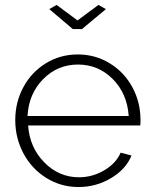

<svg xmlns="http://www.w3.org/2000/svg" viewBox="-20 -750 623 780"><path d="M210 -730 294.9 -667 379.9 -730 410.2 -712.9 313 -631.8H275.9L180.2 -712.9ZM298.8 9.8Q227.5 9.8 168.2 -27.1Q108.9 -64 75.4 -126.5Q42 -189 42 -262.2Q42 -335 75 -396Q107.9 -457 166.3 -492.9Q224.6 -528.8 295.9 -528.8Q367.7 -528.8 426.5 -492.4Q485.4 -456.1 518.1 -395Q550.8 -334 550.8 -262.2Q550.8 -245.1 549.8 -240.2H94.2Q100.6 -150.4 160.2 -90.1Q219.7 -29.8 300.8 -29.8Q355 -29.8 403.1 -57.9Q451.2 -85.9 470.2 -129.9L514.2 -118.2Q491.7 -62.5 431.2 -26.4Q370.6 9.8 298.8 9.8ZM91.8 -278.8H502.9Q496.6 -370.1 438 -429Q379.4 -487.8 296.9 -487.8Q213.9 -487.8 155.3 -428.5Q96.7 -369.1 91.8 -278.8Z"/></svg>

Font: Rawline Light
Style: Regular
Weight: 300
Designer: Matt McInerney, Pablo Impallari, Rodrigo Fuenzalida
Foundry: Matt McInerney, Pablo Impallari, Rodrigo Fuenzalida
Version: Version 4.020;PS 004.020;hotconv 1.0.88;makeotf.lib2.5.64775